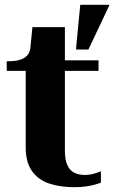

<svg xmlns="http://www.w3.org/2000/svg" viewBox="-20 -769 476 799"><path d="M8 -474V-514H12Q41 -514 61 -519.5Q81 -525 93 -538Q105 -551 107 -574L142 -518H390V-474ZM250 -144Q250 -105 260 -82.5Q270 -60 288.5 -50.5Q307 -41 332 -41Q355 -41 373.5 -47Q392 -53 400 -56V-9Q390 -5 374 -0.5Q358 4 336.5 7Q315 10 289 10Q230 10 184 -5.5Q138 -21 112.5 -58Q87 -95 87 -155V-512L101 -517L115 -656H250ZM348 -563 436 -749H314L297 -573V-563Z"/></svg>

Font: Roboto Serif 120pt Expanded SemiBold
Style: Regular
Weight: 600
Width: 7
Designer: Greg Gazdowicz
Foundry: Commercial Type
Version: Version 1.008